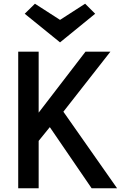

<svg xmlns="http://www.w3.org/2000/svg" viewBox="-20 -1013 650 1033"><path d="M78 0V-735H188V-407L440 -735H574L321 -412L610 0H473L248 -329L188 -255V0ZM303 -785 113 -939 168 -993 303 -906 438 -993 492 -939Z"/></svg>

Font: Alata
Style: Regular
Weight: 400
Designer: Spyros Zevelakis, Eben Sorkin
Foundry: Spyros Zevelakis
Version: Version 1.005; ttfautohint (v1.8.4.7-5d5b)